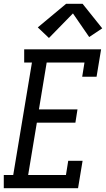

<svg xmlns="http://www.w3.org/2000/svg" viewBox="-38 -996 561 1016"><path d="M-18 0V-70H32L131 -665H90V-735H497L473 -590H397L409 -665H209L168 -417H372L361 -347H157L111 -70H311L323 -145H399L375 0ZM221 -795 162 -851 312 -976H399L503 -846L434 -800L348 -925Z"/></svg>

Font: Iosevka Slab
Style: Italic
Weight: 400
Italic angle: -9°
Monospace: yes
Designer: Belleve Invis
Foundry: Belleve Invis
Version: Version 11.1.0; ttfautohint (v1.8.3)